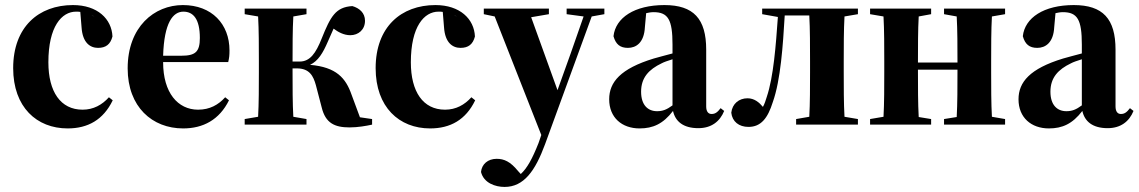

<svg xmlns="http://www.w3.org/2000/svg" viewBox="-20 -492 4498 758"><path d="M247 15C327 15 388 -19 425 -96L410 -108C383 -78 349 -59 306 -59C219 -59 171 -130 171 -246C171 -388 224 -446 280 -446C286 -446 291 -446 297 -445L302 -384C306 -323 336 -303 367 -303C398 -303 416 -317 424 -348C421 -417 365 -472 268 -472C133 -472 32 -386 32 -223C32 -69 125 15 247 15ZM353 -426 341 -433C345 -431 349 -429 353 -426Z M704 -446C743 -446 769 -417 769 -342C769 -287 751 -272 696 -272H624C628 -403 663 -446 704 -446ZM703 15C782 15 846 -19 884 -96L869 -108C842 -78 808 -59 762 -59C682 -59 624 -126 624 -246V-247H881C885 -264 886 -273 886 -293C886 -397 816 -472 702 -472C589 -472 484 -386 484 -222C484 -70 581 15 703 15Z M1250 -68C1265 -6 1301 11 1360 11C1393 11 1426 5 1449 0V-22L1401 -29L1368 -118C1345 -184 1308 -227 1204 -236C1236 -251 1255 -283 1274 -327C1282 -344 1289 -362 1297 -379C1314 -366 1337 -353 1363 -353C1395 -353 1421 -375 1421 -410C1421 -441 1399 -460 1371 -468C1305 -464 1285 -427 1250 -340C1227 -282 1204 -249 1163 -249H1135V-251C1135 -305 1135 -375 1138 -427L1190 -436V-458H946V-436L999 -427C1002 -375 1002 -305 1002 -251V-207C1002 -153 1002 -82 999 -31L946 -22V0H1190V-22L1138 -31C1135 -82 1135 -153 1135 -207V-222H1152C1202 -222 1217 -192 1227 -156Z M1678 15C1758 15 1819 -19 1856 -96L1841 -108C1814 -78 1780 -59 1737 -59C1650 -59 1602 -130 1602 -246C1602 -388 1655 -446 1711 -446C1717 -446 1722 -446 1728 -445L1733 -384C1737 -323 1767 -303 1798 -303C1829 -303 1847 -317 1855 -348C1852 -417 1796 -472 1699 -472C1564 -472 1463 -386 1463 -223C1463 -69 1556 15 1678 15ZM1784 -426 1772 -433C1776 -431 1780 -429 1784 -426Z M2217 -436 2284 -427 2233 -281 2181 -136 2077 -424 2147 -436V-458H1890V-436L1933 -427L2117 41L2106 73C2081 136 2061 172 2036 195L2025 183C1995 146 1970 135 1941 135C1906 135 1882 156 1879 187C1890 231 1936 246 1972 246C2048 246 2093 183 2132 77L2316 -427L2366 -436V-458H2217Z M2737 14C2788 14 2822 -12 2839 -54L2825 -65C2812 -48 2803 -42 2789 -42C2776 -42 2768 -52 2768 -72V-296C2768 -418 2718 -472 2603 -472C2485 -472 2410 -422 2402 -349C2411 -317 2428 -303 2459 -303C2491 -303 2523 -323 2526 -385L2531 -440C2540 -442 2550 -444 2560 -444C2618 -444 2635 -414 2635 -316V-281C2607 -274 2580 -266 2561 -261C2430 -221 2385 -168 2385 -100C2385 -28 2435 15 2505 15C2558 15 2598 -3 2637 -54C2646 -13 2677 14 2737 14ZM2511 -130C2511 -186 2542 -218 2592 -242C2601 -247 2616 -252 2635 -258V-76C2612 -59 2596 -53 2574 -53C2538 -53 2511 -77 2511 -130Z M2935 9C2984 9 3011 -25 3031 -89C3062 -176 3071 -313 3078 -431H3175C3178 -379 3178 -307 3178 -251V-207C3178 -153 3178 -82 3175 -31L3123 -22V0H3367V-22L3314 -31C3311 -82 3311 -153 3311 -207V-251C3311 -305 3311 -375 3314 -427L3367 -436V-458H2989V-436L3051 -425C3043 -313 3034 -189 3007 -109C3003 -95 2998 -81 2992 -70C2977 -88 2958 -104 2931 -104C2898 -104 2871 -83 2867 -47C2871 -12 2897 9 2935 9Z M3707 -436 3757 -427C3760 -375 3760 -305 3760 -251V-245H3604V-251C3604 -305 3604 -375 3607 -427L3656 -436V-458H3415V-436L3468 -427C3471 -375 3471 -305 3471 -251V-207C3471 -153 3471 -82 3468 -31L3415 -22V0H3656V-22L3607 -30C3604 -82 3604 -153 3604 -207V-217H3760V-207C3760 -153 3760 -82 3757 -30L3707 -22V0H3948V-22L3896 -31C3893 -82 3893 -153 3893 -207V-251C3893 -305 3893 -375 3896 -427L3948 -436V-458H3707Z M4353 14C4404 14 4438 -12 4455 -54L4441 -65C4428 -48 4419 -42 4405 -42C4392 -42 4384 -52 4384 -72V-296C4384 -418 4334 -472 4219 -472C4101 -472 4026 -422 4018 -349C4027 -317 4044 -303 4075 -303C4107 -303 4139 -323 4142 -385L4147 -440C4156 -442 4166 -444 4176 -444C4234 -444 4251 -414 4251 -316V-281C4223 -274 4196 -266 4177 -261C4046 -221 4001 -168 4001 -100C4001 -28 4051 15 4121 15C4174 15 4214 -3 4253 -54C4262 -13 4293 14 4353 14ZM4127 -130C4127 -186 4158 -218 4208 -242C4217 -247 4232 -252 4251 -258V-76C4228 -59 4212 -53 4190 -53C4154 -53 4127 -77 4127 -130Z"/></svg>

Font: Source Serif 4 Display
Style: Bold
Weight: 700
Designer: Frank Grießhammer
Foundry: Adobe Systems Incorporated
Version: Version 4.004;hotconv 1.0.117;makeotfexe 2.5.65602